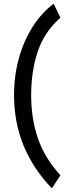

<svg xmlns="http://www.w3.org/2000/svg" viewBox="-20 -821 428 1041"><path d="M271 -800.8 307.6 -725.1Q221.7 -649.9 185.3 -543Q148.9 -436 148.9 -305.2Q148.9 -178.2 185.3 -71.5Q221.7 35.2 307.6 129.4L261.2 200.2Q160.6 95.7 108.4 -30.3Q56.2 -156.2 56.2 -305.2Q56.2 -412.1 83 -507.1Q109.9 -602.1 158.2 -677.5Q206.5 -752.9 271 -800.8Z"/></svg>

Font: Andika LitF DSA DSG
Style: Regular
Weight: 400
Designer: Victor Gaultney, Annie Olsen, Julie Remington, Don Collingsworth, Eric Hays, Becca Hirsbrunner
Foundry: SIL International
Version: Version 6.200 ; LitF DSA DSG; ttfautohint (v1.8.3.10-c5d8)